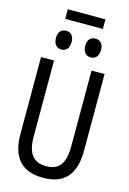

<svg xmlns="http://www.w3.org/2000/svg" viewBox="-153 -1116 805 1197"><g transform="rotate(15 250.0 -517.5)"><path d="M129 -983H372V-1045H129ZM344 -792C373 -792 395 -812 395 -854C395 -894 373 -913 344 -913C315 -913 293 -895 293 -854C293 -812 315 -792 344 -792ZM155 -792C183 -792 205 -812 205 -854C205 -894 183 -913 155 -913C126 -913 104 -895 104 -854C104 -812 126 -792 155 -792ZM251 10C386 10 455 -63 455 -219V-714H371V-223C371 -111 331 -65 251 -65C172 -65 129 -110 129 -222V-714H45V-219C45 -63 115 10 251 10Z"/></g></svg>

Font: Noto Sans Mono ExtraCondensed
Style: Regular
Weight: 400
Width: 2
Designer: Monotype Design Team
Foundry: Monotype Imaging Inc.
Version: Version 2.014